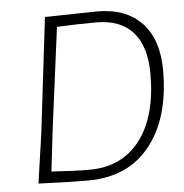

<svg xmlns="http://www.w3.org/2000/svg" viewBox="-49 -690 712 742"><g transform="rotate(-5 307.5 -319.0)"><path d="M354 -643Q467 -643 528 -578Q589 -513 589 -394Q589 -209 503.5 -102Q418 5 263 5Q189 5 72 0H71L99 -194L152 -639ZM143 -197 125 -42Q213 -36 272 -36Q398 -36 468.5 -128Q539 -220 539 -385Q539 -491 490.5 -546Q442 -601 349 -601Q271 -601 195 -597Z"/></g></svg>

Font: Alegreya Sans SC Light
Style: Italic
Weight: 300
Italic angle: -7°
Designer: Juan Pablo del Peral
Foundry: Huerta Tipografica
Version: Version 2.007